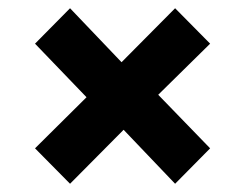

<svg xmlns="http://www.w3.org/2000/svg" viewBox="-20 -564 595 466"><path d="M405 -544 275 -413 150 -544 65 -458 190 -328 65 -204 150 -118 280 -249 405 -118 490 -204 364 -334 490 -458Z"/></svg>

Font: Glow Sans SC Normal
Style: Bold
Weight: 700
Designer: Ryoko NISHIZUKA (kana, bopomofo & ideographs); Paul D. Hunt (Latin, Greek & Cyrillic); Sandoll Communications, Soo-young
Version: Version 0.93